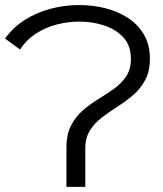

<svg xmlns="http://www.w3.org/2000/svg" viewBox="-30 -726 632 746"><path d="M228.2 0V-152.6Q228.2 -204.5 246.5 -239.2Q264.7 -273.9 293 -298.1Q321.3 -322.2 353.4 -341.8Q385.4 -361.4 413.7 -381.6Q442 -401.9 460.3 -429.4Q478.6 -456.9 478.6 -497.3Q478.6 -548.9 449.5 -580.5Q420.5 -612 374.8 -627.1Q329.1 -642.1 278.5 -642.1Q233.7 -642.1 189.9 -630.6Q146 -619.2 109.1 -595.1Q72.1 -571 47.8 -533.7L-10.3 -576.2Q21.1 -620 66.6 -648.8Q112.1 -677.6 166.6 -692Q221.1 -706.4 277.9 -706.4Q331 -706.4 380 -693.9Q429.1 -681.4 468 -655.9Q506.9 -630.3 529.6 -591Q552.4 -551.7 552.4 -497.8Q552.4 -448.8 534.1 -415Q515.8 -381.1 487.3 -356.6Q458.7 -332.1 426.9 -312Q395.1 -291.8 366.6 -270.1Q338 -248.4 319.7 -219.6Q301.4 -190.9 301.4 -149.2V0Z"/></svg>

Font: Montserrat Thin
Style: Regular
Weight: 100
Designer: Julieta Ulanovsky
Foundry: Julieta Ulanovsky
Version: Version 9.000